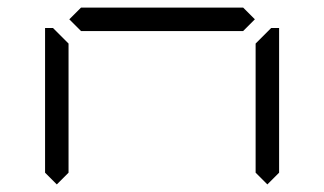

<svg xmlns="http://www.w3.org/2000/svg" viewBox="-20 -551 856 507"><path d="M130 -64 99 -95V-477H120L130 -467L161 -436V-95ZM163 -500 194 -531H622L653 -500L622 -469H194ZM686 -467 696 -477H717V-95L686 -64L655 -95V-436Z"/></svg>

Font: DSEG7 Classic Mini
Style: Light
Weight: 300
Designer: Keshikan(Twitter:@keshinomi_88pro)
Version: Version 0.46